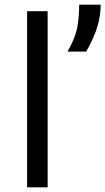

<svg xmlns="http://www.w3.org/2000/svg" viewBox="-20 -802 451 822"><path d="M96 -754H184V0H96ZM411 -782Q411 -737 397.5 -690Q384 -643 349 -581H269Q302 -639 310.5 -683Q319 -727 319 -782Z"/></svg>

Font: AmikoRegular
Style: Regular
Weight: 400
Designer: Pablo Impallari, Rodrigo Fuenzalida, Andres Torresi
Foundry: Impallari Type
Version: Version 1.000; ttfautohint (v1.3)